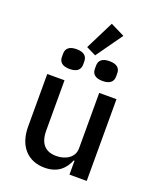

<svg xmlns="http://www.w3.org/2000/svg" viewBox="-168 -1027 936 1139"><g transform="rotate(20 300.0 -457.5)"><path d="M407 0H516V-516H407V-166C407 -106 351 -77 295 -77C224 -77 188 -118 188 -200V-516H79V-184C79 -59 149 12 253 12C338 12 380 -34 402 -88H407ZM426 -883 337 -927 247 -747 308 -717ZM193 -589C242 -589 260 -611 260 -642V-661C260 -692 242 -714 193 -714C144 -714 126 -692 126 -661V-642C126 -611 144 -589 193 -589ZM401 -589C450 -589 468 -611 468 -642V-661C468 -692 450 -714 401 -714C352 -714 334 -692 334 -661V-642C334 -611 352 -589 401 -589Z"/></g></svg>

Font: IBM Mono Medium
Style: Regular
Weight: 500
Monospace: yes
Designer: Mike Abbink, Paul van der Laan, Pieter van Rosmalen
Foundry: Bold Monday
Version: Version 2.3